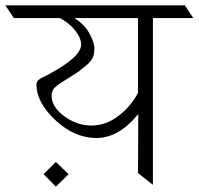

<svg xmlns="http://www.w3.org/2000/svg" viewBox="-72 -695 747 722"><path d="M503 -627V0L447 -44L448 -266Q374 -176 291 -176Q208 -176 136.5 -243Q65 -310 65 -377Q65 -392 83 -401Q233 -476 233 -527Q233 -552 211.5 -579.5Q190 -607 154 -627H-20L-52 -675H623L655 -627ZM447 -346V-627H208Q247 -602 265 -568Q283 -534 283 -513Q283 -492 276.5 -478Q270 -464 253.5 -450Q237 -436 227 -428.5Q217 -421 191 -405Q165 -389 161.5 -386.5Q158 -384 151.5 -379.5Q145 -375 143 -373.5Q141 -372 135.5 -367Q130 -362 128 -358Q122 -346 122 -336Q122 -293 169.5 -258Q217 -223 272 -223Q327 -223 374.5 -260Q422 -297 447 -346ZM92 -40 138 -86 186 -40 138 7Z"/></svg>

Font: Halant Light
Style: Regular
Weight: 300
Designer: Hitesh Malaviya (Devanagari), Satya Rajpurohit (Latin)
Foundry: Indian Type Foundry
Version: Version 1.101;PS 1.0;hotconv 1.0.78;makeotf.lib2.5.61930; tt